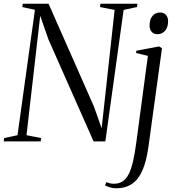

<svg xmlns="http://www.w3.org/2000/svg" viewBox="-37 -763 954 1036"><path d="M-17 0 -14.5 -18 57.5 -33.5 151.5 -710 83.5 -725 86 -743H225L470 -188L511.5 -71L581.5 -709.5L502.5 -725L505 -743H704.5L702 -725L630 -709.5L531.5 0H468L224 -551L180 -678L106 -33.5L185 -18L182.5 0ZM763.5 32Q753 107.5 731.5 156.5Q710 205.5 675 229.2Q640 253 589.5 253Q572.5 253 556.8 248Q541 243 529.5 237L537 220Q544.5 223 555.2 225.8Q566 228.5 576.5 228.5Q604.5 228.5 624 216Q643.5 203.5 657.2 177Q671 150.5 680.8 108Q690.5 65.5 698.5 5.5L761 -461.5L697 -477L699 -489.5L821.5 -512.5L837 -502.5ZM812 -578.5Q792 -578.5 781 -592Q770 -605.5 770 -624.5Q770 -658.5 785.8 -677Q801.5 -695.5 826.5 -695.5Q848 -695.5 859 -682Q870 -668.5 870 -649.5Q870 -616 854 -597.2Q838 -578.5 812 -578.5Z"/></svg>

Font: Merriweather 144pt Light
Style: Italic
Weight: 300
Italic angle: -7.8°
Version: Version 2.101